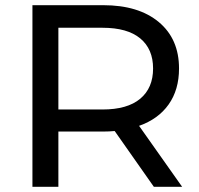

<svg xmlns="http://www.w3.org/2000/svg" viewBox="-20 -720 767 740"><path d="M105 0V-700H378Q514 -700 592 -635Q670 -570 670 -456Q670 -374 630 -317.5Q590 -261 516 -235L682 0H573L422 -215Q401 -213 378 -213H205V0ZM205 -298H375Q471 -298 520.5 -339.5Q570 -381 570 -456Q570 -531 520.5 -572Q471 -613 375 -613H205Z"/></svg>

Font: Montserrat Medium
Style: Regular
Weight: 500
Designer: Julieta Ulanovsky
Foundry: Julieta Ulanovsky
Version: Version 9.000; ttfautohint (v1.8.4.7-5d5b)